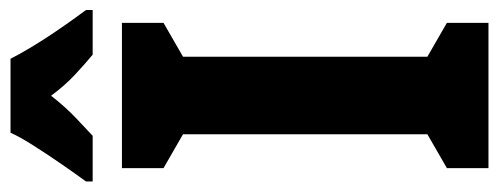

<svg xmlns="http://www.w3.org/2000/svg" viewBox="-320 -652 971 374"><g transform="rotate(-90 166.0 -465.5)"><path d="M308 0H25V-81L91 -119V-595L25 -633V-714H308V-633L242 -595V-119L308 -81ZM238 -931Q255 -898 279.5 -860.5Q304 -823 333 -784V-771H246Q229 -785 207.5 -805Q186 -825 166 -852Q145 -825 123 -804Q101 -783 88 -771H-1V-784Q13 -803 32 -830.5Q51 -858 68.5 -885.5Q86 -913 94 -931Z"/></g></svg>

Font: Noto Sans Gurmukhi ExtraCondensed ExtraBold
Style: Regular
Weight: 800
Width: 2
Designer: Jelle Bosma - Monotype Design Team
Foundry: Monotype Imaging Inc.
Version: Version 2.004; ttfautohint (v1.8.4.7-5d5b)